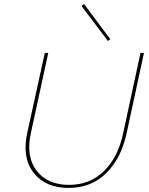

<svg xmlns="http://www.w3.org/2000/svg" viewBox="-20 -918 731 943"><path d="M510 -717 380 -889 393 -898 522 -725ZM317 5Q203 5 145 -69.5Q87 -144 114 -266L200 -658H217L132 -266Q106 -150 159.5 -80Q213 -10 319 -10Q422 -10 491 -78Q560 -146 585 -264L670 -658H687L602 -264Q575 -139 501 -67Q427 5 317 5Z"/></svg>

Font: EauTest Thin
Style: Italic
Weight: 250
Italic angle: -12°
Designer: Christian Thalmann (Catharsis Fonts)
Version: Version 0.001;PS 000.001;hotconv 1.0.88;makeotf.lib2.5.64775